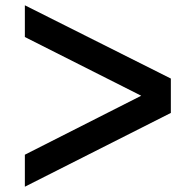

<svg xmlns="http://www.w3.org/2000/svg" viewBox="-20 -732 739 726"><path d="M626 -435 74 -712V-592L514 -370L74 -147V-26L626 -305Z"/></svg>

Font: Oakes Bold
Style: Regular
Weight: 700
Designer: Samuel Oakes
Foundry: Samuel Oakes
Version: Version 1.003;PS 001.003;hotconv 1.0.88;makeotf.lib2.5.64775